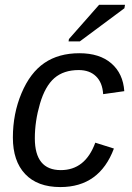

<svg xmlns="http://www.w3.org/2000/svg" viewBox="-20 -756 540 786"><path d="M229 -59.6Q329.1 -59.6 370.1 -171.9L446.3 -147.9Q387.2 9.8 227.1 9.8Q133.3 9.8 83 -43.5Q32.7 -96.7 32.7 -192.9Q32.7 -290.5 68.1 -374.5Q103.5 -458.5 161.9 -498.3Q220.2 -538.1 305.2 -538.1Q387.7 -538.1 435.8 -496.6Q483.9 -455.1 488.8 -382.8L402.3 -370.6Q399.4 -418 373 -443.6Q346.7 -469.2 302.2 -469.2Q240.7 -469.2 202.6 -436.3Q164.6 -403.3 143.6 -331.5Q122.6 -259.8 122.6 -189.9Q122.6 -59.6 229 -59.6ZM260.7 -586.4 262.2 -596.2 385.7 -736.3H491.7L489.3 -722.2L306.6 -586.4Z"/></svg>

Font: Liberation Sans
Style: Italic
Weight: 400
Italic angle: -12°
Designer: Steve Matteson
Foundry: Ascender Corporation
Version: Version 2.1.5